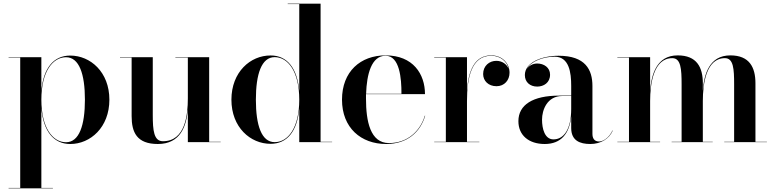

<svg xmlns="http://www.w3.org/2000/svg" viewBox="-20 -770 4200 1040"><path d="M26.5 248V250H266.5V248H204V-183C215 -60 270 10 360.5 10C469.5 10 572.5 -80 572.5 -230C572.5 -380 469.5 -469 360.5 -469C269.5 -469 215 -400 204 -277.5V-460H26.5V-458H89.5V248ZM204 -230C204 -384 266.5 -460 337.5 -460C409 -460 440 -369 440 -230C440 -91 409 0.5 337.5 0.5C266.5 0.5 204 -76 204 -230Z M807.5 -460H630V-458H693V-141C693 -54 720.5 10 835 10C958 10 990 -88 997.5 -177V0H1175.5V-2H1113V-460H930V-458H997.5V-237C997.5 -147.5 983.5 -5 862.5 -5C813.5 -5 807.5 -63 807.5 -147Z M1779 -2H1716.5V-750H1538.5V-748H1601V-277.5C1590 -400 1536 -470 1445.5 -469.5C1336.5 -470 1233.5 -380 1233.5 -230C1233.5 -80 1336.5 9 1445.5 9C1536 9 1590 -59.5 1601 -182V0H1779ZM1601 -230C1601 -76 1539 0 1468 0C1396.5 0 1366 -91 1366 -230C1366 -369 1396.5 -460.5 1468 -460.5C1539 -460.5 1601 -384 1601 -230Z M2283 -143H2281C2256 -59.5 2187 5 2087 5C1985.5 5 1962.5 -113.5 1962.5 -235C1962.5 -243.5 1962.5 -251.5 1962.5 -260H2282C2282 -369 2217.5 -470 2068.5 -470C1932.5 -470 1832.5 -382.5 1832.5 -230C1832.5 -77.5 1935.5 10 2071.5 10C2187.5 10 2257 -56 2283 -143ZM2068.5 -468C2145 -468 2155 -345 2154.5 -262H1963C1966.5 -367 1991.5 -468 2068.5 -468Z M2332 -2V0H2576.5V-2H2509.5V-222C2509.5 -349 2533.5 -468 2640.5 -468C2692.5 -468 2727 -435.5 2735.5 -396C2726.5 -421 2701 -440.5 2668.5 -440.5C2630.5 -440.5 2597 -413.5 2597 -369C2597 -332.5 2625 -303 2669.5 -303C2712.5 -303 2740 -336 2740 -376C2740 -425 2702.5 -470 2640.5 -470C2549.5 -470 2517.5 -386 2509.5 -280.5V-460H2332V-458H2395V-2Z M3008.5 -252C2866.5 -252 2788 -202.5 2788 -113.5C2788 -37.5 2844 10 2930.5 10C3019.5 10 3064.5 -46.5 3074 -139.5V-76.5C3074 -8 3121.5 10 3177.5 10C3234 10 3280 -18 3299 -62.5L3297.5 -63.5C3280 -24.5 3247 -3.5 3225.5 -3.5C3197.5 -3.5 3189 -22.5 3189 -45.5V-304.5C3189 -392 3151 -468 3006 -468C2915 -468 2823 -432 2823 -363.5C2823 -324 2852 -301 2890 -301C2925 -301 2959.5 -322 2959.5 -365.5C2959.5 -404.5 2926 -426 2890 -426C2867 -426 2844.5 -414.5 2832.5 -395C2855.5 -439.5 2926 -463 2983.5 -463C3063.5 -463 3074 -376.5 3074 -304.5V-252ZM2978 -15C2930.5 -15 2916 -73 2916 -122C2916 -174 2943.5 -250 3025.5 -250H3074V-180.5C3074 -64 3030.5 -15 2978 -15Z M3324 -2V0H3555.5V-2H3501.5V-223C3501.5 -316.5 3520 -455 3621.5 -455C3668 -455 3672 -397 3672 -313V-2H3618V0H3840.5V-2H3787V-223C3787 -316.5 3805 -455 3906.5 -455C3953 -455 3956.5 -397 3956.5 -313V-2H3903V0H4134V-2H4072V-319C4072 -406 4039 -470 3936 -470C3822.5 -470 3793.5 -368.5 3787 -278.5V-319C3787 -406 3754 -470 3651 -470C3537.5 -470 3508.5 -368.5 3501.5 -278V-460H3324V-458H3387V-2Z"/></svg>

Font: Bodoni* 96pt Medium
Style: Regular
Weight: 500
Version: Version 2.3